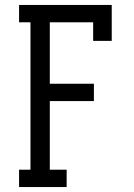

<svg xmlns="http://www.w3.org/2000/svg" viewBox="-20 -755 540 775"><path d="M57 0V-70H103V-665H57V-735H431V-590H356V-665H181V-417H359V-347H181V-70H249V0Z"/></svg>

Font: Iosevka Gothic
Style: Regular
Weight: 400
Monospace: yes
Designer: Belleve Invis
Foundry: Belleve Invis
Version: Version 15.5.1; ttfautohint (v1.8.4)